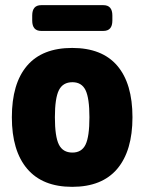

<svg xmlns="http://www.w3.org/2000/svg" viewBox="-20 -717 560 745"><path d="M260 8Q145 8 85.5 -62Q26 -132 26 -262Q26 -393 85 -462Q144 -531 260 -531Q376 -531 435 -462Q494 -393 494 -262Q494 -132 435 -62Q376 8 260 8ZM261 -125Q297 -125 312 -156Q327 -187 327 -262Q327 -336 312 -367Q297 -398 261 -398Q224 -398 208.5 -367Q193 -336 193 -262Q193 -187 208.5 -156Q224 -125 261 -125ZM140 -597Q105 -597 105 -637V-657Q105 -697 140 -697H381Q416 -697 416 -657V-637Q416 -597 381 -597Z"/></svg>

Font: Asap Semi Condensed ExtraBold
Style: Regular
Weight: 800
Width: 4
Designer: Pablo Cosgaya
Foundry: Omnibus-Type
Version: Version 3.001; ttfautohint (v1.8.4.7-5d5b)